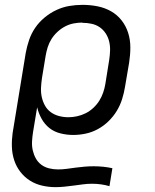

<svg xmlns="http://www.w3.org/2000/svg" viewBox="-20 -548 640 791"><path d="M209 223Q180 223 152.5 216.5Q125 210 102.5 195.5Q80 181 63.5 159.5Q47 138 38.5 112Q30 86 29 57.5Q28 29 32 0L86 -330Q91 -357 100 -383.5Q109 -410 125 -433.5Q141 -457 164 -476Q187 -495 213 -507Q239 -519 266 -523.5Q293 -528 320 -528Q352 -528 382 -522Q412 -516 437.5 -501.5Q463 -487 481 -464Q499 -441 508 -412.5Q517 -384 517 -353Q517 -322 512 -290L495 -190Q491 -165 483 -139.5Q475 -114 461 -91Q447 -68 427 -48.5Q407 -29 383 -16Q359 -3 333 2.5Q307 8 282 8Q255 8 229 1.5Q203 -5 183.5 -20.5Q164 -36 151.5 -58.5Q139 -81 133 -106L116 -3Q113 16 112 35Q111 54 115 71.5Q119 89 127.5 104.5Q136 120 150 130.5Q164 141 182 145.5Q200 150 219 150Q237 150 255.5 147.5Q274 145 292.5 142.5Q311 140 329.5 138.5Q348 137 366 137Q386 137 405.5 139Q425 141 443 145L431 219Q414 214 396 211.5Q378 209 359 209Q340 209 321.5 211.5Q303 214 284 216.5Q265 219 246 221Q227 223 209 223ZM262 -65Q279 -65 297.5 -69Q316 -73 333 -81.5Q350 -90 364.5 -103.5Q379 -117 389 -133Q399 -149 405 -166.5Q411 -184 414 -202L430 -302Q433 -322 433.5 -341Q434 -360 429.5 -378Q425 -396 415 -411Q405 -426 390.5 -436Q376 -446 357.5 -450Q339 -454 320 -454Q319 -454 319 -454.5Q319 -455 319 -455Q302 -455 283.5 -451.5Q265 -448 248 -439Q231 -430 216.5 -416.5Q202 -403 192 -387Q182 -371 176.5 -353.5Q171 -336 168 -318L153 -227Q150 -207 149 -187Q148 -167 152 -148.5Q156 -130 165 -113.5Q174 -97 189 -86Q204 -75 223 -70Q242 -65 262 -65Z"/></svg>

Font: Iosevka SS04 Extended Oblique
Style: Regular
Weight: 400
Width: 7
Italic angle: -9°
Monospace: yes
Designer: Belleve Invis
Foundry: Belleve Invis
Version: Version 19.0.0; ttfautohint (v1.8.4)